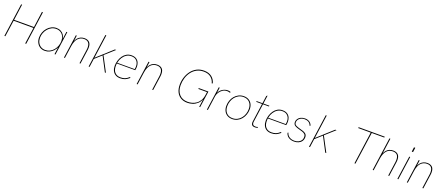

<svg xmlns="http://www.w3.org/2000/svg" viewBox="123 -2240 8717 3783"><g transform="rotate(20 4482.0 -348.5)"><path d="M62 0 160 -697H180L134 -363H550L596 -697H617L519 0H498L547 -343H131L82 0Z M908 5Q850 5 806.5 -22Q763 -49 738.5 -97Q714 -145 714 -206Q714 -263 734 -315.5Q754 -368 790 -409Q826 -450 874 -474Q922 -498 977 -498Q1028 -498 1068 -477Q1108 -456 1133 -418Q1158 -380 1164 -328L1160 -324L1183 -493H1202L1133 0H1113L1138 -170L1142 -166Q1122 -114 1086.5 -76Q1051 -38 1005.5 -16.5Q960 5 908 5ZM911 -14Q963 -14 1007 -36.5Q1051 -59 1083.5 -98Q1116 -137 1134 -186.5Q1152 -236 1152 -289Q1152 -345 1130 -388Q1108 -431 1069 -455Q1030 -479 978 -479Q925 -479 880.5 -456Q836 -433 803 -394Q770 -355 752 -306Q734 -257 734 -206Q734 -151 756 -107.5Q778 -64 818 -39Q858 -14 911 -14Z M1311 0 1381 -493H1401L1382 -359L1378 -360Q1396 -407 1423.5 -437.5Q1451 -468 1486.5 -483Q1522 -498 1563 -498Q1629 -498 1666 -462.5Q1703 -427 1703 -350Q1703 -340 1702 -326.5Q1701 -313 1699 -297L1657 0H1637L1678 -292Q1680 -306 1681 -320.5Q1682 -335 1682 -345Q1682 -414 1651.5 -447Q1621 -480 1561 -480Q1488 -480 1436.5 -428Q1385 -376 1368 -260L1331 0Z M2169 0 2012 -300 1863 -167 1867 -193 2199 -493H2227L2026 -313L2191 0ZM1828 0 1926 -697H1946L1848 0Z M2488 5Q2431 5 2390.5 -19Q2350 -43 2328 -87.5Q2306 -132 2306 -192Q2306 -247 2322.5 -301.5Q2339 -356 2370 -400.5Q2401 -445 2446.5 -471.5Q2492 -498 2549 -498Q2615 -498 2653.5 -471Q2692 -444 2708 -403.5Q2724 -363 2724 -321Q2724 -301 2721 -280Q2718 -259 2715 -247H2330Q2328 -233 2327.5 -220Q2327 -207 2327 -194Q2327 -108 2370 -61Q2413 -14 2489 -14Q2540 -14 2579.5 -28.5Q2619 -43 2665 -85L2679 -71Q2631 -30 2589.5 -12.5Q2548 5 2488 5ZM2698 -258Q2701 -272 2703 -290Q2705 -308 2705 -324Q2705 -361 2691 -396.5Q2677 -432 2643 -456Q2609 -480 2549 -480Q2496 -480 2451.5 -452Q2407 -424 2376 -375.5Q2345 -327 2332 -263H2705Z M2835 0 2905 -493H2925L2906 -359L2902 -360Q2920 -407 2947.5 -437.5Q2975 -468 3010.5 -483Q3046 -498 3087 -498Q3153 -498 3190 -462.5Q3227 -427 3227 -350Q3227 -340 3226 -326.5Q3225 -313 3223 -297L3181 0H3161L3202 -292Q3204 -306 3205 -320.5Q3206 -335 3206 -345Q3206 -414 3175.5 -447Q3145 -480 3085 -480Q3012 -480 2960.5 -428Q2909 -376 2892 -260L2855 0Z M3897 6Q3817 6 3758.5 -28.5Q3700 -63 3668.5 -127Q3637 -191 3637 -278Q3637 -359 3661 -435Q3685 -511 3731 -571.5Q3777 -632 3843.5 -667.5Q3910 -703 3995 -703Q4096 -703 4158.5 -653.5Q4221 -604 4240 -525L4221 -518Q4202 -593 4145 -638Q4088 -683 3995 -683Q3915 -683 3852 -649.5Q3789 -616 3745.5 -558.5Q3702 -501 3679.5 -428Q3657 -355 3657 -277Q3657 -156 3721 -85Q3785 -14 3899 -14Q3942 -14 3987.5 -26Q4033 -38 4074.5 -66.5Q4116 -95 4145.5 -144.5Q4175 -194 4185 -269L4194 -337L4199 -325H4010L4013 -344H4215L4166 0H4147L4171 -173L4173 -172Q4147 -107 4102 -67.5Q4057 -28 4003.5 -11Q3950 6 3897 6Z M4308 0 4378 -493H4398L4380 -364L4376 -365Q4395 -413 4427.5 -442Q4460 -471 4497 -484.5Q4534 -498 4566 -498Q4583 -498 4600 -495Q4617 -492 4631 -485L4619 -467Q4608 -472 4592.5 -475.5Q4577 -479 4562 -479Q4508 -479 4467 -451.5Q4426 -424 4401 -383.5Q4376 -343 4370 -303L4328 0Z M4837 5Q4777 5 4733.5 -21Q4690 -47 4666 -93.5Q4642 -140 4642 -201Q4642 -259 4660.5 -312.5Q4679 -366 4714 -407.5Q4749 -449 4797.5 -473.5Q4846 -498 4906 -498Q4966 -498 5009.5 -472Q5053 -446 5076.5 -400Q5100 -354 5100 -292Q5100 -235 5081.5 -181.5Q5063 -128 5028.5 -86Q4994 -44 4945.5 -19.5Q4897 5 4837 5ZM4838 -13Q4893 -13 4937.5 -36Q4982 -59 5014 -98Q5046 -137 5063 -187.5Q5080 -238 5080 -292Q5080 -377 5033 -428.5Q4986 -480 4904 -480Q4849 -480 4804.5 -457Q4760 -434 4728 -395Q4696 -356 4679 -306Q4662 -256 4662 -202Q4662 -117 4709 -65Q4756 -13 4838 -13Z M5315 5Q5287 5 5269.5 -3.5Q5252 -12 5244 -28.5Q5236 -45 5236 -69Q5236 -75 5236.5 -81.5Q5237 -88 5238 -95L5316 -653L5338 -668L5258 -97Q5257 -92 5256.5 -85Q5256 -78 5256 -73Q5256 -44 5270.5 -28.5Q5285 -13 5319 -13Q5331 -13 5344 -14.5Q5357 -16 5373 -23L5370 -4Q5355 1 5341.5 3Q5328 5 5315 5ZM5169 -476 5172 -493H5439L5436 -476Z M5654 5Q5597 5 5556.5 -19Q5516 -43 5494 -87.5Q5472 -132 5472 -192Q5472 -247 5488.5 -301.5Q5505 -356 5536 -400.5Q5567 -445 5612.5 -471.5Q5658 -498 5715 -498Q5781 -498 5819.5 -471Q5858 -444 5874 -403.5Q5890 -363 5890 -321Q5890 -301 5887 -280Q5884 -259 5881 -247H5496Q5494 -233 5493.5 -220Q5493 -207 5493 -194Q5493 -108 5536 -61Q5579 -14 5655 -14Q5706 -14 5745.5 -28.5Q5785 -43 5831 -85L5845 -71Q5797 -30 5755.5 -12.5Q5714 5 5654 5ZM5864 -258Q5867 -272 5869 -290Q5871 -308 5871 -324Q5871 -361 5857 -396.5Q5843 -432 5809 -456Q5775 -480 5715 -480Q5662 -480 5617.5 -452Q5573 -424 5542 -375.5Q5511 -327 5498 -263H5871Z M6134 5Q6088 5 6051 -9.5Q6014 -24 5990 -50.5Q5966 -77 5957 -114L5973 -124Q5984 -74 6027 -43.5Q6070 -13 6135 -13Q6180 -13 6216 -29Q6252 -45 6273.5 -75Q6295 -105 6295 -147Q6295 -184 6274.5 -204Q6254 -224 6221.5 -235Q6189 -246 6153 -255Q6125 -262 6101 -270.5Q6077 -279 6059 -290.5Q6041 -302 6031 -319.5Q6021 -337 6021 -362Q6021 -401 6042.5 -432Q6064 -463 6101.5 -480.5Q6139 -498 6187 -498Q6240 -498 6279.5 -473.5Q6319 -449 6335 -400L6319 -392Q6303 -438 6268.5 -459.5Q6234 -481 6186 -481Q6124 -481 6082 -447.5Q6040 -414 6040 -363Q6040 -321 6074 -303.5Q6108 -286 6159 -273Q6197 -264 6233 -251.5Q6269 -239 6292.5 -216Q6316 -193 6316 -150Q6316 -103 6293 -68Q6270 -33 6229 -14Q6188 5 6134 5Z M6790 0 6633 -300 6484 -167 6488 -193 6820 -493H6848L6647 -313L6812 0ZM6449 0 6547 -697H6567L6469 0Z M7402 0 7497 -678H7234L7236 -697H7784L7781 -678H7518L7422 0Z M7784 0 7882 -697H7902L7855 -359L7851 -360Q7868 -406 7894.5 -436.5Q7921 -467 7957 -482.5Q7993 -498 8036 -498Q8104 -498 8140 -461Q8176 -424 8176 -350Q8176 -340 8175 -326.5Q8174 -313 8172 -297L8130 0H8110L8151 -292Q8153 -306 8154 -321Q8155 -336 8155 -346Q8155 -413 8125.5 -446.5Q8096 -480 8034 -480Q7953 -480 7904.5 -423Q7856 -366 7841 -260L7804 0Z M8302 0 8372 -493H8392L8322 0ZM8384 -603 8397 -697H8424L8411 -603Z M8500 0 8570 -493H8590L8571 -359L8567 -360Q8585 -407 8612.5 -437.5Q8640 -468 8675.5 -483Q8711 -498 8752 -498Q8818 -498 8855 -462.5Q8892 -427 8892 -350Q8892 -340 8891 -326.5Q8890 -313 8888 -297L8846 0H8826L8867 -292Q8869 -306 8870 -320.5Q8871 -335 8871 -345Q8871 -414 8840.5 -447Q8810 -480 8750 -480Q8677 -480 8625.5 -428Q8574 -376 8557 -260L8520 0Z"/></g></svg>

Font: Hanken Grotesk Thin
Style: Italic
Weight: 250
Italic angle: -8°
Designer: Alfredo Marco Pradil
Foundry: Hanken Design Co.
Version: Version 3.013